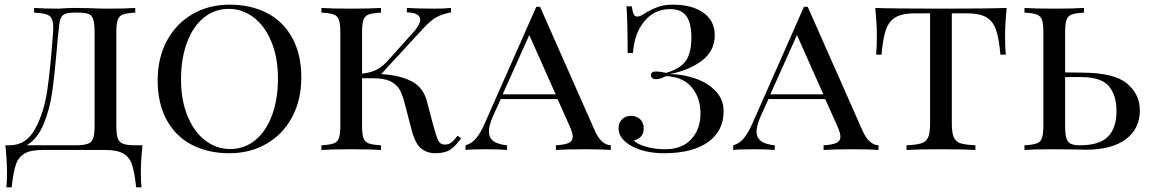

<svg xmlns="http://www.w3.org/2000/svg" viewBox="-20 -642 4930 822"><path d="M583 98Q583 138 586 160H563Q556 95 545 62.5Q534 30 507.5 15Q481 0 429 0H164Q112 0 85.5 15Q59 30 48 62.5Q37 95 30 160H7Q10 138 10 98Q10 46 3 -20H21Q92 -20 130 -89.5Q168 -159 182 -253Q196 -347 207 -502Q208 -510 208 -524Q208 -550 201 -563Q194 -576 177 -581Q160 -586 126 -588V-608Q168 -605 229 -605Q240 -605 264 -607L297 -608L364 -607Q410 -605 440 -605Q517 -605 559 -608V-588Q523 -586 506.5 -580Q490 -574 484 -557Q478 -540 478 -502V-106Q478 -68 484 -50.5Q490 -33 507 -26.5Q524 -20 559 -20H590Q583 46 583 98ZM385 -502Q385 -540 379.5 -558Q374 -576 359.5 -582Q345 -588 314 -588H301Q270 -588 256.5 -581.5Q243 -575 238 -558.5Q233 -542 230 -502Q227 -479 225.5 -457.5Q224 -436 222 -418Q213 -313 202.5 -242Q192 -171 166 -109Q140 -47 94 -20H304Q339 -20 356 -26.5Q373 -33 379 -50.5Q385 -68 385 -106Z M1270 -310Q1270 -214 1230.5 -140.5Q1191 -67 1121 -26.5Q1051 14 962 14Q870 14 800.5 -22.5Q731 -59 693 -129.5Q655 -200 655 -298Q655 -394 694.5 -467.5Q734 -541 804 -581.5Q874 -622 963 -622Q1055 -622 1124.5 -585.5Q1194 -549 1232 -478.5Q1270 -408 1270 -310ZM755 -302Q755 -213 783 -145Q811 -77 859 -40.5Q907 -4 966 -4Q1027 -4 1073.5 -42.5Q1120 -81 1145 -149.5Q1170 -218 1170 -306Q1170 -395 1142 -463Q1114 -531 1066 -567.5Q1018 -604 959 -604Q898 -604 851.5 -565.5Q805 -527 780 -458.5Q755 -390 755 -302Z M1954 -50Q1931 -17 1908 -1.5Q1885 14 1844 14Q1807 14 1781.5 -7.5Q1756 -29 1740 -94L1713 -198Q1703 -237 1690.5 -259Q1678 -281 1651.5 -294Q1625 -307 1576 -307H1530V-106Q1530 -68 1536 -51Q1542 -34 1558.5 -28Q1575 -22 1611 -20V0Q1565 -3 1484 -3Q1398 -3 1356 0V-20Q1392 -22 1408.5 -28Q1425 -34 1431 -51Q1437 -68 1437 -106V-502Q1437 -540 1431 -557Q1425 -574 1408.5 -580Q1392 -586 1356 -588V-608Q1398 -605 1484 -605Q1564 -605 1611 -608V-588Q1575 -586 1558.5 -580Q1542 -574 1536 -557Q1530 -540 1530 -502V-327Q1564 -330 1591.5 -343Q1619 -356 1650 -393L1755 -510Q1779 -539 1779 -557Q1779 -588 1722 -589V-608Q1776 -605 1837 -605Q1883 -605 1911 -608V-589Q1873 -582 1848 -568Q1823 -554 1789 -517L1612 -325Q1636 -323 1651 -321Q1719 -311 1756.5 -285Q1794 -259 1807 -211L1835 -105Q1848 -57 1856.5 -40Q1865 -23 1884 -23Q1901 -23 1912.5 -32Q1924 -41 1939 -61Z M2595 -20V0Q2555 -3 2488 -3Q2402 -3 2360 0V-20Q2397 -22 2414.5 -30Q2432 -38 2432 -57Q2432 -73 2418 -104L2367 -218H2124L2090 -143Q2073 -104 2073 -79Q2073 -53 2091.5 -38.5Q2110 -24 2151 -20V0Q2121 -3 2060 -3Q1999 -3 1973 0V-20Q2000 -27 2019 -50.5Q2038 -74 2055 -113L2276 -613H2292L2526 -84Q2553 -22 2595 -20ZM2359 -238 2246 -492 2132 -238Z M3040 -491Q3040 -423 2984 -381.5Q2928 -340 2847 -325Q2905 -324 2958 -305.5Q3011 -287 3044.5 -251.5Q3078 -216 3078 -166Q3078 -81 3011 -33.5Q2944 14 2823 14Q2734 14 2675 -22Q2628 -52 2628 -93Q2628 -116 2643 -131Q2658 -146 2681 -146Q2705 -146 2720.5 -131.5Q2736 -117 2736 -92Q2736 -71 2724.5 -58Q2713 -45 2694 -41Q2705 -26 2744 -14.5Q2783 -3 2826 -3Q2901 -3 2940 -46.5Q2979 -90 2979 -156Q2979 -216 2949 -258.5Q2919 -301 2865 -312Q2845 -316 2831 -316Q2807 -303 2788 -303Q2779 -303 2773 -307.5Q2767 -312 2767 -320Q2767 -336 2788 -336Q2804 -336 2832 -330Q2893 -348 2916.5 -382Q2940 -416 2940 -481Q2940 -542 2919 -572.5Q2898 -603 2849 -603Q2781 -603 2738 -550Q2695 -497 2690 -415H2667Q2667 -557 2662 -615H2685Q2688 -591 2693 -581Q2698 -571 2708 -571Q2721 -571 2741 -585Q2769 -602 2796 -612Q2823 -622 2861 -622Q2943 -622 2991.5 -587.5Q3040 -553 3040 -491Z M3741 -20V0Q3701 -3 3634 -3Q3548 -3 3506 0V-20Q3543 -22 3560.5 -30Q3578 -38 3578 -57Q3578 -73 3564 -104L3513 -218H3270L3236 -143Q3219 -104 3219 -79Q3219 -53 3237.5 -38.5Q3256 -24 3297 -20V0Q3267 -3 3206 -3Q3145 -3 3119 0V-20Q3146 -27 3165 -50.5Q3184 -74 3201 -113L3422 -613H3438L3672 -84Q3699 -22 3741 -20ZM3505 -238 3392 -492 3278 -238Z M4283 -490Q4283 -438 4286 -408H4263Q4257 -478 4244 -515Q4231 -552 4202 -568.5Q4173 -585 4119 -585H4055V-116Q4055 -74 4063 -55Q4071 -36 4091 -29Q4111 -22 4156 -20V0Q4104 -3 4009 -3Q3909 -3 3861 0V-20Q3906 -22 3926 -29Q3946 -36 3954 -55Q3962 -74 3962 -116V-585H3898Q3844 -585 3815 -568.5Q3786 -552 3773 -515Q3760 -478 3754 -408H3731Q3734 -440 3734 -490Q3734 -542 3727 -608Q3810 -605 4009 -605Q4207 -605 4290 -608Q4283 -542 4283 -490Z M4860 -169Q4860 -91 4800 -46Q4740 -1 4629 -1Q4607 -1 4590 -2L4488 -3Q4408 -3 4366 0V-20Q4402 -22 4418.5 -28Q4435 -34 4441 -51Q4447 -68 4447 -106V-502Q4447 -540 4441 -557Q4435 -574 4418.5 -580Q4402 -586 4366 -588V-608Q4408 -605 4494 -605Q4574 -605 4621 -608V-588Q4585 -586 4568.5 -580Q4552 -574 4546 -557Q4540 -540 4540 -502V-332L4617 -331Q4751 -330 4805.5 -284Q4860 -238 4860 -169ZM4760 -166Q4760 -235 4727 -273.5Q4694 -312 4607 -312H4540V-106Q4540 -70 4545 -52Q4550 -34 4563.5 -27Q4577 -20 4604 -20Q4687 -20 4723.5 -57Q4760 -94 4760 -166Z"/></svg>

Font: Playfair Display SC
Style: Regular
Weight: 400
Designer: Claus Eggers Sørensen
Foundry: Claus Eggers Sørensen
Version: Version 1.200; ttfautohint (v1.6)